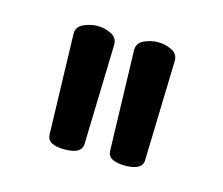

<svg xmlns="http://www.w3.org/2000/svg" viewBox="-52 -796 455 392"><g transform="rotate(15 175.0 -600.5)"><path d="M74 -492 68 -703Q68 -718 82.5 -724.5Q97 -731 112 -731Q126 -731 140 -724.5Q154 -718 154 -703L148 -492Q148 -470 111 -470Q74 -470 74 -492ZM202 -492 196 -703Q196 -718 210.5 -724.5Q225 -731 240 -731Q254 -731 268 -724.5Q282 -718 282 -703L276 -492Q276 -470 239 -470Q202 -470 202 -492Z"/></g></svg>

Font: linja waso lili
Style: Bold
Weight: 400
Designer: Fontworks Inc.
Version: Version 1.000;August 6, 2022;FontCreator 14.0.0.2814 64-bit